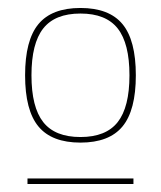

<svg xmlns="http://www.w3.org/2000/svg" viewBox="-20 -685 404 482"><path d="M287.5 -367.5Q254 -327 182 -327Q110 -327 76.5 -367.5Q43 -408 43 -496Q43 -584 76.5 -624.5Q110 -665 182 -665Q254 -665 287.5 -624.5Q321 -584 321 -496Q321 -408 287.5 -367.5ZM88.5 -378.5Q118 -341 182 -341Q246 -341 275.5 -378.5Q305 -416 305 -496Q305 -576 275.5 -613.5Q246 -651 182 -651Q118 -651 88.5 -613.5Q59 -576 59 -496Q59 -416 88.5 -378.5ZM49 -223V-237H315V-223Z"/></svg>

Font: Elaine Sans Thin
Style: Regular
Weight: 250
Designer: Wei Huang
Foundry: Wei Huang
Version: Version 2.001;December 24, 2019;FontCreator 12.0.0.2547 64-b